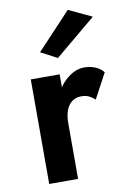

<svg xmlns="http://www.w3.org/2000/svg" viewBox="-84 -780 557 832"><g transform="rotate(-10 195.0 -364.5)"><path d="M191 -460H64V0H191ZM326 -325 385 -435Q371 -453 348.5 -462Q326 -471 301 -471Q265 -471 231 -445.5Q197 -420 176 -377.5Q155 -335 155 -280L191 -244Q191 -277 199.5 -300.5Q208 -324 225 -337Q242 -350 266 -350Q286 -350 299.5 -343.5Q313 -337 326 -325ZM376 -681 274 -729 124 -569 196 -531Z"/></g></svg>

Font: Jost SemiBold
Style: Regular
Weight: 600
Version: Version 3.710